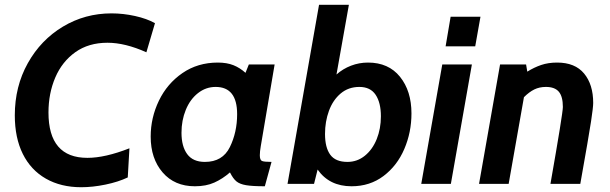

<svg xmlns="http://www.w3.org/2000/svg" viewBox="-20 -770 2555 804"><path d="M42 -287Q42 -408 96.5 -505.5Q151 -603 243.5 -658.5Q336 -714 447 -714Q496 -714 545.5 -703Q595 -692 629 -673L593 -551Q504 -591 430 -591Q351 -591 295.5 -551.5Q240 -512 211.5 -445.5Q183 -379 183 -299Q183 -109 346 -109Q420 -109 522 -149L515 -27Q475 -8 421.5 3Q368 14 320 14Q235 14 172 -22Q109 -58 75.5 -125.5Q42 -193 42 -287Z M611 -198Q611 -277 645.5 -348.5Q680 -420 744 -464Q808 -508 892 -508Q930 -508 957.5 -497Q985 -486 1008 -465L1022 -500H1130L1072 -158Q1068 -135 1068 -120Q1068 -100 1077 -96Q1086 -92 1117 -92L1089 10Q1037 10 1010.5 5.5Q984 1 970 -10.5Q956 -22 943 -48Q912 -21 877.5 -5.5Q843 10 796 10Q711 10 661 -48Q611 -106 611 -198ZM973 -292Q973 -406 883 -406Q842 -406 809 -380Q776 -354 758 -310Q740 -266 740 -214Q740 -157 764 -124.5Q788 -92 838 -92Q912 -92 942.5 -154Q973 -216 973 -292Z M1310 -60 1295 0H1184L1316 -750H1441L1389 -458Q1416 -482 1450 -495Q1484 -508 1521 -508Q1607 -508 1655 -448.5Q1703 -389 1703 -295Q1703 -216 1673 -146Q1643 -76 1586 -33Q1529 10 1452 10Q1359 10 1310 -60ZM1575 -283Q1575 -340 1553 -373Q1531 -406 1485 -406Q1439 -406 1406.5 -378.5Q1374 -351 1357.5 -306Q1341 -261 1341 -209Q1341 -152 1363 -122Q1385 -92 1435 -92Q1476 -92 1508 -118Q1540 -144 1557.5 -187.5Q1575 -231 1575 -283Z M1867 -700H1992L1970 -576H1846ZM1832 -500H1956L1868 0H1744Z M2074 -500H2183L2188 -470Q2217 -488 2246.5 -498Q2276 -508 2313 -508Q2388 -508 2426 -462Q2464 -416 2464 -339Q2464 -321 2455 -261.5Q2446 -202 2410 0H2285Q2337 -296 2337 -322Q2337 -366 2320 -386Q2303 -406 2266 -406Q2239 -406 2217.5 -395.5Q2196 -385 2174 -363L2110 0H1986Z"/></svg>

Font: Cabin
Style: Bold Italic
Weight: 700
Italic angle: -7°
Designer: Pablo Impallari
Foundry: Pablo Impallari. http://www.impallari.com Igino Marini. http://www.ikern.com
Version: Version 2.200